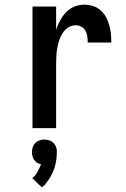

<svg xmlns="http://www.w3.org/2000/svg" viewBox="-20 -548 540 821"><path d="M119 0V-520H220V-420Q226 -440 236.5 -459.5Q247 -479 262 -495Q277 -511 297.5 -519.5Q318 -528 340 -528Q359 -528 377 -522.5Q395 -517 409.5 -504.5Q424 -492 433 -475.5Q442 -459 447 -441Q452 -423 454 -404Q456 -385 456 -366H355Q355 -379 353.5 -391.5Q352 -404 346 -415.5Q340 -427 328.5 -433.5Q317 -440 305 -440Q287 -440 272.5 -431Q258 -422 248.5 -407.5Q239 -393 233.5 -376.5Q228 -360 225 -343.5Q222 -327 221 -310Q220 -293 220 -276V0ZM159 253 118 214Q122 211 125.5 207.5Q129 204 132 200Q135 196 137.5 192Q140 188 142 183.5Q144 179 147 173.5Q150 168 151 165L152 163L155 154Q151 153 147 152Q143 151 139.5 149Q136 147 133.5 144Q131 141 128 138Q125 135 123.5 131.5Q122 128 120.5 124.5Q119 121 118 115.5Q117 110 117 108V102Q117 98 117.5 94Q118 90 118.5 86.5Q119 83 120.5 79.5Q122 76 124 72.5Q126 69 128.5 66Q131 63 134 60.5Q137 58 140 56.5Q143 55 147 53.5Q151 52 155.5 50.5Q160 49 162 49H170Q175 49 180 50Q185 51 189.5 52Q194 53 198.5 55.5Q203 58 206.5 61Q210 64 213 68Q216 72 218 76Q220 80 221.5 86.5Q223 93 223 95V102Q223 110 222.5 117.5Q222 125 221 133Q220 141 218.5 148Q217 155 215 162.5Q213 170 210 177.5Q207 185 204 192Q201 199 197.5 205Q194 211 189.5 218Q185 225 179 233Q173 241 171 243L167 246Z"/></svg>

Font: Iosevka Term Semibold
Style: Regular
Weight: 600
Monospace: yes
Designer: Belleve Invis
Foundry: Belleve Invis
Version: Version 31.4.0